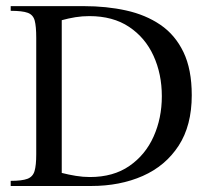

<svg xmlns="http://www.w3.org/2000/svg" viewBox="-20 -619 693 639"><path d="M618.2 -302.2Q618.2 -201.2 574.5 -134Q530.8 -66.9 455.1 -33.4Q379.4 0 283.2 0H15.6V-17.1Q53.2 -17.1 71.3 -23.9Q89.4 -30.8 95 -49.8Q100.6 -68.8 100.6 -105.5V-493.2Q100.6 -531.2 95.5 -550.5Q90.3 -569.8 72.3 -576.4Q54.2 -583 15.6 -583V-598.6H258.8Q334.5 -598.6 399.7 -584.2Q464.8 -569.8 513.9 -536.4Q563 -502.9 590.6 -445.6Q618.2 -388.2 618.2 -302.2ZM518.6 -298.8Q518.6 -372.6 491 -433.1Q463.4 -493.7 409.7 -529.5Q356 -565.4 277.3 -565.4Q253.9 -565.4 231.2 -561.8Q208.5 -558.1 185.5 -551.8V-43.5Q208.5 -37.6 232.4 -33.7Q256.3 -29.8 279.3 -29.8Q357.4 -29.8 410.6 -66.7Q463.9 -103.5 491.2 -164.6Q518.6 -225.6 518.6 -298.8Z"/></svg>

Font: Scheherazade New
Style: Regular
Weight: 400
Designer: SIL International
Foundry: SIL International
Version: Version 4.000